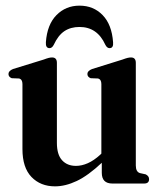

<svg xmlns="http://www.w3.org/2000/svg" viewBox="-20 -650 558 680"><path d="M59.5 -122V-352.5Q59.5 -369 47.5 -372L21.5 -373Q10 -377.5 10 -388Q10 -399 26 -405.5L134.5 -439Q146.5 -443.5 152.8 -445Q159 -446.5 164.5 -446.5Q181.5 -446.5 181.5 -427.5V-144Q181.5 -102.5 199.8 -82.5Q218 -62.5 249 -62.5Q269.5 -62.5 291 -72Q312.5 -81.5 335 -102L339 -106V-352.5Q339 -369 327 -372L301 -373Q289.5 -377.5 289.5 -388Q289.5 -399 306 -405.5L413.5 -439Q425.5 -443.5 432 -445Q438.5 -446.5 444 -446.5Q461 -446.5 461 -427.5V-64Q461 -41.5 475.5 -37L496 -32.5Q508 -26.5 508 -15.5Q508 0 490.5 0H378Q340.5 0 340.5 -38V-73.5Q292 -28 251.8 -9Q211.5 10 175 10Q123.5 10 91.5 -23.2Q59.5 -56.5 59.5 -122ZM261.5 -554.5Q230.5 -554.5 208.2 -539.8Q186 -525 170.5 -491.5Q164.5 -479.5 155.5 -479.5Q141 -479.5 142.5 -500.5Q147 -563 180 -596.5Q213 -630 261.5 -630Q311 -630 343.5 -596.5Q376 -563 380.5 -500.5Q382.5 -479.5 368 -479.5Q359 -479.5 353 -491.5Q324.5 -554.5 261.5 -554.5Z"/></svg>

Font: Fraunces 144pt Soft SemiBold
Style: Regular
Weight: 600
Version: Version 1.000;[b76b70a41]